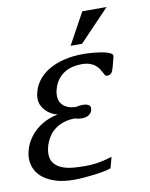

<svg xmlns="http://www.w3.org/2000/svg" viewBox="-94 -777 661 848"><g transform="rotate(-10 237.0 -352.5)"><path d="M289.6 -486.3Q268.6 -486.3 248.5 -481.4Q228.5 -476.6 211.7 -465.8Q194.8 -455.1 181.9 -437.7Q168.9 -420.4 162.6 -395.5Q160.2 -387.7 159.4 -380.9Q158.7 -374 158.7 -368.2Q158.7 -349.6 166 -337.4Q173.3 -325.2 184.6 -317.9Q195.8 -310.5 208.7 -307.6Q221.7 -304.7 233.4 -304.7Q240.2 -306.2 248.3 -307.4Q256.3 -308.6 264.2 -308.6Q277.8 -308.6 287.8 -304Q297.9 -299.3 297.9 -288.1Q297.9 -277.8 293.5 -270.5Q289.1 -263.2 282.2 -258.8Q275.4 -254.4 267.1 -252.4Q258.8 -250.5 251 -250.5Q243.2 -250.5 235.4 -251.7Q227.5 -252.9 220.2 -255.4Q191.4 -255.4 169.4 -248Q147.5 -240.7 131.6 -229.2Q115.7 -217.8 105.2 -202.9Q94.7 -188 88.4 -173.1Q82 -158.2 79.6 -144.5Q77.1 -130.9 77.1 -121.1Q77.1 -93.8 91.1 -77.6Q105 -61.5 126.7 -53.2Q148.4 -44.9 174.8 -42.7Q201.2 -40.5 226.1 -40.5Q262.7 -40.5 293.7 -46.4Q324.7 -52.2 349.6 -60.5L336.4 -11.2Q323.7 -6.8 304.4 -2.9Q285.2 1 262.5 3.9Q239.7 6.8 215.6 8.8Q191.4 10.7 168.9 10.7Q123.5 10.7 89.8 0.5Q56.2 -9.8 33.7 -26.9Q11.2 -43.9 0 -66.9Q-11.2 -89.8 -11.2 -115.7Q-11.2 -139.6 -1.5 -166.5Q8.3 -193.4 27.8 -217.3Q47.4 -241.2 77.1 -259.5Q106.9 -277.8 147 -285.6Q132.8 -289.6 119.4 -296.9Q106 -304.2 95.5 -315.2Q85 -326.2 78.6 -340.1Q72.3 -354 72.3 -371.1Q72.3 -378.9 73.7 -387.2Q79.6 -419.9 98.4 -446.3Q117.2 -472.7 147.2 -491Q177.2 -509.3 217.3 -519.3Q257.3 -529.3 305.2 -529.3Q312.5 -529.3 325 -528.8Q337.4 -528.3 351.8 -526.9Q366.2 -525.4 381.1 -523.2Q396 -521 408 -517.6Q419.9 -514.2 427.5 -509.5Q435.1 -504.9 435.1 -499Q435.1 -494.1 433.6 -489.3L423.3 -450.2Q418.9 -433.1 412.8 -424.8Q406.7 -416.5 392.1 -416.5Q386.7 -416.5 383.3 -421.6Q379.9 -426.8 376 -434.6Q372.1 -442.4 366.2 -451.4Q360.4 -460.4 350.6 -468.3Q340.8 -476.1 326.2 -481.2Q311.5 -486.3 289.6 -486.3ZM334 -715.8H442.9L308.1 -574.7H256.8Z"/></g></svg>

Font: Arian Grqi
Style: Italic
Weight: 400
Italic angle: -15°
Designer: Ruben Hakobyan (Tarumian)
Foundry: Ruben Hakobyan (Tarumian)
Version: Version 1.002